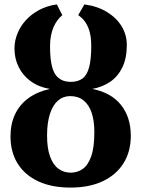

<svg xmlns="http://www.w3.org/2000/svg" viewBox="-20 -838 640 869"><path d="M299 11Q214.5 11 153.8 -17Q93 -45 60.2 -97.2Q27.5 -149.5 27.5 -221Q27.5 -276.5 47.8 -320Q68 -363.5 107.8 -393Q147.5 -422.5 205.5 -435.5Q155.5 -444 119.8 -469.8Q84 -495.5 64.8 -534Q45.5 -572.5 45.5 -618.5Q45.5 -653 58.8 -686Q72 -719 97.2 -746.8Q122.5 -774.5 158 -793.2Q193.5 -812 237.5 -818L262 -769.5Q249.5 -759 239.2 -745Q229 -731 221.8 -713.8Q214.5 -696.5 210.5 -675.5Q206.5 -654.5 206.5 -629Q206.5 -538.5 229.2 -503Q252 -467.5 300.5 -467.5Q333 -467.5 353.5 -482.8Q374 -498 383.5 -534Q393 -570 393 -630Q393 -664.5 386.5 -690.8Q380 -717 367 -736.5Q354 -756 334 -769.5L362 -818Q421.5 -810 464.5 -783.5Q507.5 -757 530.8 -718.5Q554 -680 554 -634.5Q554 -575 534 -533.5Q514 -492 479 -468Q444 -444 397.5 -435.5Q483 -419 527.5 -363.2Q572 -307.5 572 -223.5Q572 -152 539 -99.2Q506 -46.5 445 -17.8Q384 11 299 11ZM300 -56.5Q331 -56.5 355 -73.8Q379 -91 393 -131Q407 -171 407 -239.5Q407 -291.5 394.8 -327.8Q382.5 -364 358.2 -383.5Q334 -403 298 -403Q266 -403 242.5 -382.8Q219 -362.5 206 -322.5Q193 -282.5 193 -224.5Q193 -167 206.5 -129.8Q220 -92.5 244.2 -74.5Q268.5 -56.5 300 -56.5Z"/></svg>

Font: Merriweather Light 18pt ExtraBold
Style: Regular
Weight: 800
Version: Version 2.100